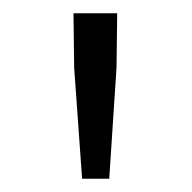

<svg xmlns="http://www.w3.org/2000/svg" viewBox="-20 -787 290 290"><path d="M92 -685 91 -767H157L156 -685L145 -517H104Z"/></svg>

Font: Kinto Sans Light
Style: Regular
Weight: 300
Designer: Authors: Ryoko NISHIZUKA  (kana & ideographs); Paul D. Hunt (Latin, Greek & Cyrillic); Wenlong ZHANG  (bopomofo); Sandol
Foundry: Adobe Systems Incorporated, ookami Inc.
Version: Version 0.001